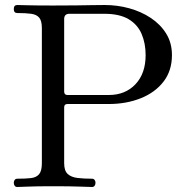

<svg xmlns="http://www.w3.org/2000/svg" viewBox="-20 -746 745 766"><path d="M49 0Q42 0 38.5 -5Q35 -10 35 -17Q35 -23 38.5 -28Q42 -33 49 -33Q82 -33 103.5 -35.5Q125 -38 136 -51Q147 -64 147 -95V-634Q147 -663 136.5 -675.5Q126 -688 104.5 -691Q83 -694 49 -694Q35 -694 35 -710Q35 -726 49 -726Q57 -726 90.5 -725Q124 -724 191 -724Q247 -724 284 -724.5Q321 -725 347.5 -725.5Q374 -726 398 -726Q448 -726 495.5 -713Q543 -700 581.5 -674.5Q620 -649 643 -612Q666 -575 666 -526Q666 -464 632.5 -420.5Q599 -377 541.5 -354Q484 -331 413 -331H249Q236 -331 236 -318V-95Q236 -65 250 -52Q264 -39 289.5 -36Q315 -33 347 -33Q354 -33 357.5 -28Q361 -23 361 -17Q361 -10 357.5 -5Q354 0 347 0Q337 0 299.5 -1.5Q262 -3 191 -3Q124 -3 92 -1.5Q60 0 49 0ZM249 -367H414Q480 -367 520.5 -410Q561 -453 561 -526Q561 -573 545 -610.5Q529 -648 493 -669.5Q457 -691 396 -691H257Q236 -691 236 -670V-381Q236 -367 249 -367Z"/></svg>

Font: TsukuhouMincho
Style: Regular
Weight: 400
Designer: Iose
Foundry: Typographish
Version: Version 1.001; ttfautohint (v1.8.3)